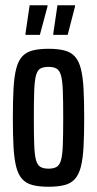

<svg xmlns="http://www.w3.org/2000/svg" viewBox="-20 -704 370 732"><path d="M165 8Q129 8 104 1.5Q79 -5 64 -22Q49 -39 41.5 -69Q34 -99 31.5 -144.5Q29 -190 29 -255Q29 -320 31.5 -365.5Q34 -411 41.5 -441Q49 -471 64 -488Q79 -505 104 -511.5Q129 -518 165 -518Q201 -518 226 -511.5Q251 -505 266 -488Q281 -471 288.5 -441Q296 -411 298.5 -365.5Q301 -320 301 -255Q301 -190 298.5 -144.5Q296 -99 288.5 -69Q281 -39 266 -22Q251 -5 226 1.5Q201 8 165 8ZM165 -61Q184 -61 195.5 -67.5Q207 -74 212.5 -93Q218 -112 219.5 -151Q221 -190 221 -255Q221 -320 219.5 -358.5Q218 -397 212.5 -416.5Q207 -436 195.5 -442.5Q184 -449 165 -449Q146 -449 134.5 -443Q123 -437 117.5 -417.5Q112 -398 110.5 -359Q109 -320 109 -255Q109 -190 110.5 -151Q112 -112 117.5 -93Q123 -74 134.5 -67.5Q146 -61 165 -61ZM77 -571V-575L93 -684H161V-679L132 -571ZM183 -571V-575L199 -684H266V-679L238 -571Z"/></svg>

Font: Saira UltraCondensed SemiBold
Style: Regular
Weight: 600
Width: 1
Designer: Hector Gatti with collaboration of the Omnibus-Type team
Foundry: Omnibus-Type
Version: Version 1.101